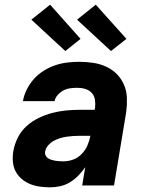

<svg xmlns="http://www.w3.org/2000/svg" viewBox="-20 -792 640 820"><path d="M195 8Q172 8 150 5Q128 2 108.5 -6Q89 -14 72.5 -28Q56 -42 46.5 -60.5Q37 -79 35 -101.5Q33 -124 37 -147Q42 -176 56 -204Q70 -232 93 -253Q116 -274 145 -288Q174 -302 202.5 -309.5Q231 -317 260.5 -320Q290 -323 319 -323H384L386 -331Q388 -348 385.5 -365.5Q383 -383 372 -395Q361 -407 344.5 -412Q328 -417 310 -417Q295 -417 280 -415Q265 -413 251.5 -406Q238 -399 227 -387Q216 -375 213 -360H78Q82 -385 94.5 -410Q107 -435 125 -455Q143 -475 167 -490Q191 -505 216.5 -513.5Q242 -522 267.5 -525Q293 -528 319 -528Q349 -528 378.5 -523.5Q408 -519 434 -507Q460 -495 479.5 -475Q499 -455 510 -429Q521 -403 522 -373Q523 -343 519 -313L467 0H331L344 -78Q331 -59 315 -42.5Q299 -26 279.5 -14Q260 -2 238 3Q216 8 195 8ZM251 -103Q272 -103 292.5 -110.5Q313 -118 329 -134.5Q345 -151 353.5 -171Q362 -191 366 -212H320Q306 -212 291.5 -211Q277 -210 263.5 -208Q250 -206 235.5 -201.5Q221 -197 208.5 -190Q196 -183 185.5 -171Q175 -159 173 -145Q171 -137 174.5 -129Q178 -121 184.5 -116.5Q191 -112 199 -109.5Q207 -107 216 -105.5Q225 -104 234 -103.5Q243 -103 251 -103ZM454 -574 309 -708 389 -772 520 -626ZM259 -574 114 -708 194 -772 324 -626Z"/></svg>

Font: Iosevka Aile Heavy
Style: Italic
Weight: 900
Italic angle: -9°
Designer: Belleve Invis
Foundry: Belleve Invis
Version: Version 31.1.0; ttfautohint (v1.8.4)